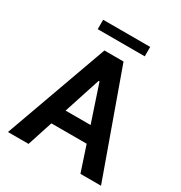

<svg xmlns="http://www.w3.org/2000/svg" viewBox="-195 -992 1066 1131"><g transform="rotate(30 337.5 -426.5)"><path d="M178 -789H498V-853H178ZM516 0H656L405 -700H275L23 0H163L219 -172H459ZM254 -279 335 -528H341L424 -279Z"/></g></svg>

Font: Be Vietnam
Style: Bold
Weight: 700
Designer: Gabriel Lam
Foundry: TypeRant
Version: Version 4.000